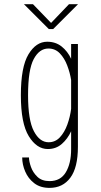

<svg xmlns="http://www.w3.org/2000/svg" viewBox="-20 -714 490 934"><path d="M212.5 11Q158.5 11 120 -51.5Q81.5 -114 81.5 -251Q81.5 -388.5 118.5 -449.8Q155.5 -511 209.5 -511Q250.5 -511 279.8 -487.8Q309 -464.5 326 -428V-500H359V0Q359 101 322.2 150.5Q285.5 200 221 200Q176 200 146.5 177.2Q117 154.5 102.5 120.2Q88 86 88 52H121Q121 70.5 130.5 97.8Q140 125 161.8 146Q183.5 167 221 167Q274.5 167 300.2 124Q326 81 326 12V-75.5Q309 -38.5 280.8 -13.8Q252.5 11 212.5 11ZM116.5 -251Q116.5 -129.5 144.8 -75.8Q173 -22 216.5 -22Q249 -22 271.5 -46.2Q294 -70.5 307.5 -107.8Q321 -145 326 -184.5V-325Q320.5 -360 307 -395.5Q293.5 -431 271 -454.5Q248.5 -478 215.5 -478Q171.5 -478 144 -426.5Q116.5 -375 116.5 -251ZM96.5 -693.5H140.5L228.5 -602.5L315.5 -693.5H359.5L238.5 -572.5H217.5Z"/></svg>

Font: Trispace Condensed Thin
Style: Regular
Weight: 100
Width: 3
Designer: Tyler Finck
Foundry: Etcetera Type Company
Version: Version 1.210; ttfautohint (v1.8.3)